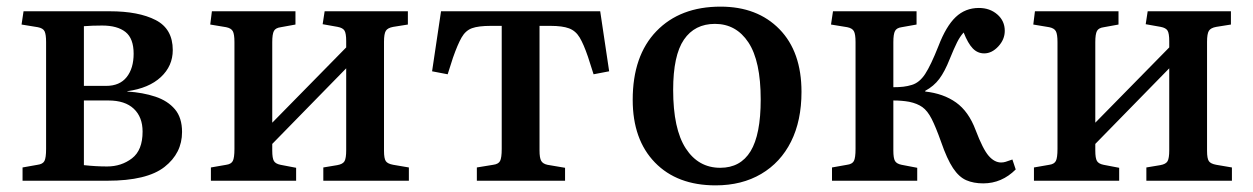

<svg xmlns="http://www.w3.org/2000/svg" viewBox="-20 -545 3778 579"><path d="M48 0V-40L93 -48Q109 -50 114 -59.5Q119 -69 119 -96V-418Q119 -441 114.5 -450.5Q110 -460 94 -463L45 -471L51 -511H311Q398 -511 449.5 -484.5Q501 -458 501 -394Q501 -346 465 -312.5Q429 -279 364 -270V-269Q411 -266 448.5 -253.5Q486 -241 507.5 -215.5Q529 -190 529 -147Q529 -83 476 -41.5Q423 0 304 0ZM233 -286H300Q341 -286 362 -312.5Q383 -339 383 -383Q383 -429 358.5 -448.5Q334 -468 288 -468Q258 -468 233 -466ZM303 -43Q346 -43 378 -67.5Q410 -92 410 -148Q410 -192 383.5 -217Q357 -242 307 -242H233V-47Q251 -45 268.5 -44Q286 -43 303 -43Z M616 0V-40L662 -48Q677 -50 682 -59.5Q687 -69 687 -96V-418Q687 -442 682 -451Q677 -460 662 -463L614 -471L619 -511H871V-471L827 -463Q811 -461 806 -451.5Q801 -442 801 -418V-175L1024 -402V-421Q1024 -444 1019 -452.5Q1014 -461 998 -464L953 -472L959 -511H1210V-471L1166 -464Q1149 -461 1143.5 -452Q1138 -443 1138 -419V-90Q1138 -67 1143.5 -59Q1149 -51 1166 -48L1213 -40V0H955V-40L997 -47Q1014 -50 1019 -59Q1024 -68 1024 -92V-339L801 -111V-91Q801 -68 806 -59.5Q811 -51 826 -48L873 -39V0Z M1418 0V-40L1467 -48Q1483 -50 1488 -59.5Q1493 -69 1493 -96V-467H1460Q1423 -467 1403.5 -460Q1384 -453 1372 -432Q1360 -411 1346 -371L1330 -321L1283 -330L1310 -511H1790L1817 -330L1770 -321L1753 -374Q1740 -412 1728 -432Q1716 -452 1696 -459.5Q1676 -467 1640 -467H1607V-91Q1607 -69 1612 -60Q1617 -51 1631 -48L1684 -39V0Z M2138 14Q2022 14 1955 -55Q1888 -124 1888 -244Q1888 -377 1959.5 -451Q2031 -525 2153 -525Q2264 -525 2330.5 -457Q2397 -389 2397 -268Q2397 -181 2365.5 -118Q2334 -55 2275.5 -20.5Q2217 14 2138 14ZM2152 -39Q2213 -39 2243.5 -89Q2274 -139 2274 -245Q2274 -361 2237 -417Q2200 -473 2136 -473Q2075 -473 2042.5 -425.5Q2010 -378 2010 -274Q2010 -156 2048 -97.5Q2086 -39 2152 -39Z M2945 8Q2916 8 2894 -1.5Q2872 -11 2854 -38Q2836 -65 2818 -117Q2802 -162 2789.5 -186.5Q2777 -211 2761.5 -222Q2746 -233 2722 -238Q2711 -240 2699 -241Q2687 -242 2674 -242V-91Q2674 -68 2679 -59.5Q2684 -51 2699 -48L2746 -39V0H2489V-40L2534 -48Q2550 -50 2555 -59.5Q2560 -69 2560 -96V-418Q2560 -442 2555 -451Q2550 -460 2535 -463L2486 -471L2492 -511H2744V-471L2699 -463Q2684 -461 2679 -451.5Q2674 -442 2674 -418V-282Q2691 -282 2704 -283.5Q2717 -285 2730 -289Q2753 -296 2770 -322Q2787 -348 2810 -406Q2833 -466 2862 -493.5Q2891 -521 2932 -521Q2965 -521 2987.5 -501.5Q3010 -482 3010 -452Q3010 -426 2990.5 -405Q2971 -384 2948 -384Q2928 -384 2913.5 -399Q2899 -414 2886 -447Q2875 -435 2866 -417Q2857 -399 2844 -367Q2829 -329 2812.5 -307Q2796 -285 2770 -271V-269Q2825 -263 2863 -236Q2901 -209 2922 -153Q2944 -95 2961.5 -75Q2979 -55 2999 -55Q3006 -55 3012.5 -57Q3019 -59 3033 -64L3043 -34Q3001 8 2945 8Z M3098 0V-40L3144 -48Q3159 -50 3164 -59.5Q3169 -69 3169 -96V-418Q3169 -442 3164 -451Q3159 -460 3144 -463L3096 -471L3101 -511H3353V-471L3309 -463Q3293 -461 3288 -451.5Q3283 -442 3283 -418V-175L3506 -402V-421Q3506 -444 3501 -452.5Q3496 -461 3480 -464L3435 -472L3441 -511H3692V-471L3648 -464Q3631 -461 3625.5 -452Q3620 -443 3620 -419V-90Q3620 -67 3625.5 -59Q3631 -51 3648 -48L3695 -40V0H3437V-40L3479 -47Q3496 -50 3501 -59Q3506 -68 3506 -92V-339L3283 -111V-91Q3283 -68 3288 -59.5Q3293 -51 3308 -48L3355 -39V0Z"/></svg>

Font: Literata 36pt Medium
Style: Regular
Weight: 500
Designer: Latin by Veronika Burian and Jose Scaglione. Greek by Irene Vlachou. Cyrillic by Vera Evstafieva.
Foundry: TypeTogether
Version: Version 3.002